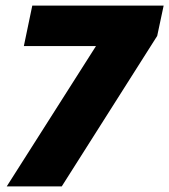

<svg xmlns="http://www.w3.org/2000/svg" viewBox="-20 -664 603 684"><path d="M4 0 322 -500H65L95 -644H563L540 -536L200 0Z"/></svg>

Font: Kanit
Style: Bold Italic
Weight: 700
Italic angle: -12°
Designer: Katatrad Team
Foundry: CadsonDemak
Version: Version 2.000; ttfautohint (v1.8.3)